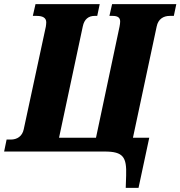

<svg xmlns="http://www.w3.org/2000/svg" viewBox="-58 -734 874 930"><path d="M551 176H613L665 -67H586L701 -606C708 -641 733 -657 764 -657H784L796 -714H485L472 -657H488C513 -657 524 -648 524 -630C524 -623 523 -615 521 -605L407 -67H228L343 -606C350 -641 371 -657 400 -657H413L425 -714H114L101 -657H120C150 -657 166 -647 166 -626C166 -620 165 -612 164 -605L57 -108C50 -74 25 -58 -6 -58H-26L-38 0H449C539 0 556 27 553 116Z"/></svg>

Font: Noto Serif Condensed Black
Style: Italic
Weight: 900
Width: 3
Italic angle: -12°
Designer: Monotype Design Team
Foundry: Monotype Imaging Inc.
Version: Version 2.013